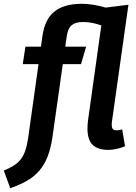

<svg xmlns="http://www.w3.org/2000/svg" viewBox="-92 -775 718 1012"><path d="M442 -641Q420 -649 396 -654Q372 -659 346 -659Q306 -659 285.5 -642Q265 -625 259 -578L252 -529H362L335 -437H239L184 -49Q175 10 158 52.5Q141 95 114 126Q87 157 49 178.5Q11 200 -38 217L-72 124Q-43 112 -21.5 99Q0 86 15.5 67Q31 48 40.5 21Q50 -6 56 -45L111 -437H28L42 -529H124L131 -581Q143 -672 194 -713.5Q245 -755 340 -755Q369 -755 402 -749.5Q435 -744 465 -735L585 -750L498 -134Q497 -129 497 -125V-117Q497 -100 503.5 -94Q510 -88 522 -88Q537 -88 552 -93L567 -4Q548 4 524.5 9.5Q501 15 478 15Q424 15 396.5 -11.5Q369 -38 369 -98Q369 -117 372 -141Z"/></svg>

Font: Xgbmvzvtohvqztyvzapvmeyoton
Style: Regular
Weight: 500
Italic angle: -8°
Designer: Carrois Corporate & Edenspiekermann
Foundry: Carrois Corporate GbR & Edenspiekermann AG
Version: Version 2.001